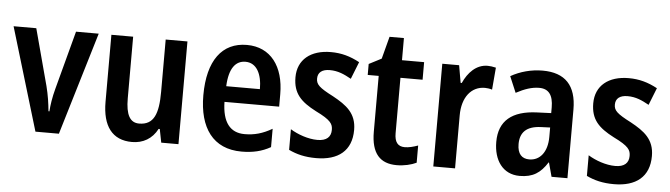

<svg xmlns="http://www.w3.org/2000/svg" viewBox="-44 -830 3529 1011"><g transform="rotate(5 1720.0 -325.0)"><path d="M165 0H289L452 -543H332L250 -235C237 -187 231 -145 229 -113H224C220 -155 214 -197 202 -244L122 -543H2Z M921 -543H806V-266C806 -151 783 -90 705 -90C656 -90 634 -131 634 -217V-543H519V-189C519 -61 571 10 676 10C734 10 782 -17 810 -71H816L830 0H921Z M1235 -552C1104 -552 1029 -452 1029 -268C1029 -96 1104 10 1255 10C1314 10 1362 -1 1408 -27V-124C1358 -95 1315 -83 1263 -83C1186 -83 1145 -136 1143 -243H1432V-309C1432 -455 1361 -552 1235 -552ZM1235 -463C1294 -463 1323 -406 1323 -326H1145C1149 -421 1183 -463 1235 -463Z M1836 -155C1836 -243 1783 -282 1710 -322C1634 -361 1618 -377 1618 -408C1618 -440 1640 -458 1681 -458C1725 -458 1757 -443 1795 -422L1831 -513C1781 -540 1734 -553 1679 -553C1572 -553 1504 -498 1504 -405C1504 -319 1546 -278 1627 -236C1709 -196 1719 -176 1719 -145C1719 -108 1696 -86 1648 -86C1598 -86 1543 -106 1504 -130V-21C1546 -1 1590 10 1649 10C1766 10 1836 -45 1836 -155Z M2109 -88C2072 -88 2055 -111 2055 -157V-450H2172V-543H2055V-660H1979L1948 -542L1882 -508V-450H1940V-155C1940 -39 1988 10 2075 10C2114 10 2152 1 2179 -12V-103C2154 -94 2131 -88 2109 -88Z M2507 -553C2447 -553 2404 -507 2379 -451H2373L2357 -543H2268V0H2383V-280C2383 -376 2431 -436 2503 -436C2513 -436 2530 -434 2541 -430L2551 -547C2535 -551 2519 -553 2507 -553Z M2798 -553C2738 -553 2679 -537 2630 -509L2666 -424C2711 -448 2749 -461 2788 -461C2838 -461 2862 -429 2862 -364V-334L2787 -331C2656 -326 2587 -270 2587 -158C2587 -62 2635 10 2725 10C2795 10 2835 -17 2871 -74H2873L2893 0H2977V-363C2977 -490 2917 -553 2798 -553ZM2814 -256 2863 -258V-208C2863 -128 2824 -81 2768 -81C2729 -81 2705 -104 2705 -157C2705 -217 2737 -253 2814 -256Z M3410 -155C3410 -243 3357 -282 3284 -322C3208 -361 3192 -377 3192 -408C3192 -440 3214 -458 3255 -458C3299 -458 3331 -443 3369 -422L3405 -513C3355 -540 3308 -553 3253 -553C3146 -553 3078 -498 3078 -405C3078 -319 3120 -278 3201 -236C3283 -196 3293 -176 3293 -145C3293 -108 3270 -86 3222 -86C3172 -86 3117 -106 3078 -130V-21C3120 -1 3164 10 3223 10C3340 10 3410 -45 3410 -155Z"/></g></svg>

Font: Noto Sans Gurmukhi UI Condensed SemiBold
Style: Regular
Weight: 600
Width: 3
Designer: Jelle Bosma - Monotype Design Team
Foundry: Monotype Imaging Inc.
Version: Version 2.004